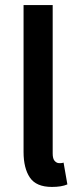

<svg xmlns="http://www.w3.org/2000/svg" viewBox="-20 -726 311 758"><path d="M185 12Q123 12 98 -25Q73 -62 73 -126V-706H188V-120Q188 -99 196 -90.5Q204 -82 213 -82Q217 -82 220.5 -82Q224 -82 231 -84L246 2Q223 12 185 12Z"/></svg>

Font: Processing Sans Pro Semibold
Style: Regular
Weight: 600
Designer: Paul D. Hunt
Foundry: Adobe Systems Incorporated
Version: Version 2.020;PS 2.000;hotconv 1.0.86;makeotf.lib2.5.63406